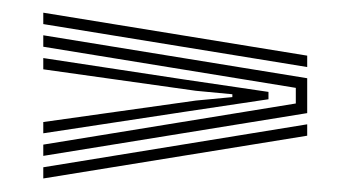

<svg xmlns="http://www.w3.org/2000/svg" viewBox="-20 -528 538 295"><path d="M46.5 -491V-508.5L452 -442.5V-425ZM46.5 -288.5V-305.8L434.5 -369V-393L46.5 -456.2V-473.8L452 -407.8V-354.2ZM46.5 -323.2V-340.5L281 -373.5L337 -378.8V-383.2L281 -388.5L46.5 -421.5V-438.8L263.5 -405.8L392.5 -386.8V-375.5L263.5 -356.2ZM46.5 -253.8V-271L452 -337V-319.5Z"/></svg>

Font: Big Shoulders Inline Display
Style: Bold
Weight: 700
Designer: Patric King
Foundry: XO Type Co
Version: Version 1.000